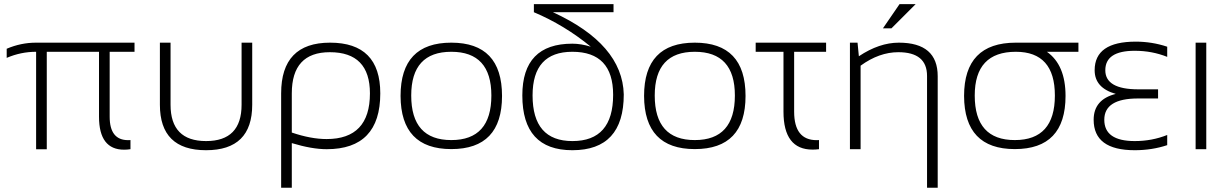

<svg xmlns="http://www.w3.org/2000/svg" viewBox="-20 -718 5913 924"><path d="M12.2 -483.4Q80.6 -512.7 153.8 -512.7H627.4V-468.8H507.8V-156.2Q507.8 -43.5 596.7 -43.5Q602.1 -43.5 607.9 -43.9V0Q591.8 2.4 577.6 2.4Q456.5 2.4 456.5 -156.2V-468.8H205.1V0.5H153.8V-468.8Q80.6 -468.8 12.2 -439.5Z M749.5 -213.9V-512.7H800.8V-213.9Q800.8 -39.1 971.7 -39.1Q1142.6 -39.1 1142.6 -213.9V-512.7H1193.8V-213.9Q1193.8 4.9 971.7 4.9Q749.5 4.9 749.5 -213.9Z M1384.3 -80.1Q1476.6 -48.8 1551.8 -48.8Q1760.3 -48.8 1760.3 -268.6Q1760.3 -466.8 1567.4 -466.8Q1384.3 -466.8 1384.3 -268.6ZM1568.4 -512.7Q1810.1 -512.7 1810.1 -268.6Q1810.1 0 1552.2 0Q1481 0 1384.3 -29.3V185.5H1333V-268.6Q1333 -512.7 1568.4 -512.7Z M2151.9 -43.9Q2344.7 -43.9 2344.7 -258.3Q2344.7 -468.8 2151.9 -468.8Q1959 -468.8 1959 -258.3Q1959 -43.9 2151.9 -43.9ZM1907.7 -256.3Q1907.7 -512.7 2151.9 -512.7Q2396 -512.7 2396 -256.3Q2396 -0.5 2151.9 -0.5Q1908.7 -0.5 1907.7 -256.3Z M2734.4 4.9Q2493.7 4.9 2493.7 -258.8Q2493.7 -507.8 2734.4 -507.8Q2776.4 -507.8 2823.2 -493.2Q2696.3 -597.2 2549.3 -659.2V-698.2H2932.6V-659.2H2641.1Q2975.6 -505.4 2981.9 -263.7Q2981.9 4.9 2734.4 4.9ZM2930.7 -261.7Q2930.7 -468.8 2734.4 -468.8Q2543 -468.8 2543 -258.8Q2543 -39.1 2734.9 -39.1Q2930.7 -39.1 2930.7 -261.7Z M3323.7 -43.9Q3516.6 -43.9 3516.6 -258.3Q3516.6 -468.8 3323.7 -468.8Q3130.9 -468.8 3130.9 -258.3Q3130.9 -43.9 3323.7 -43.9ZM3079.6 -256.3Q3079.6 -512.7 3323.7 -512.7Q3567.9 -512.7 3567.9 -256.3Q3567.9 -0.5 3323.7 -0.5Q3080.6 -0.5 3079.6 -256.3Z M3616.7 -512.7H3955.6V-468.8H3801.8V-180.7Q3801.8 -43.5 3910.2 -43.5Q3915.5 -43.5 3921.4 -43.9V0Q3905.3 2 3890.6 2Q3750.5 2 3750.5 -180.7V-468.8H3616.7Z M4070.3 0V-512.7H4106.9L4113.3 -447.3Q4211.4 -512.7 4305.7 -512.7Q4492.7 -512.7 4492.7 -351.1V185.5H4441.4V-352.5Q4441.4 -466.8 4303.2 -466.8Q4210.9 -466.8 4121.6 -401.9V0ZM4309.1 -698.2H4386.7L4270 -581.5H4229Z M4863.8 -43.9Q5056.6 -43.9 5056.6 -258.3Q5056.6 -468.8 4868.7 -468.8Q4670.9 -468.8 4670.9 -258.3Q4670.9 -43.9 4863.8 -43.9ZM4619.6 -256.3Q4619.6 -512.7 4868.7 -512.7H5169.9V-468.8H5018.1Q5107.9 -405.8 5107.9 -256.3Q5107.9 -0.5 4863.8 -0.5Q4620.6 -0.5 4619.6 -256.3Z M5597.2 -444.3Q5523.9 -473.6 5440.9 -473.6Q5299.3 -473.6 5299.3 -379.9Q5299.3 -288.1 5458 -288.1H5553.2V-244.1H5456.5Q5294.4 -244.1 5294.4 -141.6Q5294.4 -39.1 5440.9 -39.1Q5523.9 -39.1 5597.2 -68.4V-19.5Q5523.9 4.9 5440.9 4.9Q5243.2 4.9 5243.2 -141.6Q5243.2 -239.3 5349.6 -266.1Q5248 -294.9 5248 -379.9Q5248 -517.6 5445.8 -517.6Q5523.9 -517.6 5597.2 -493.2Z M5785.2 -512.7V0H5733.9V-512.7Z"/></svg>

Font: Sansation Light
Style: Light
Weight: 300
Designer: Bernd Montag
Version: Version 1.301